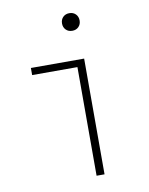

<svg xmlns="http://www.w3.org/2000/svg" viewBox="-83 -799 667 860"><g transform="rotate(-10 250.0 -369.0)"><path d="M286.1 0V-494.1H80.1V-526.4H322.3V0ZM320.8 -669.4Q309.6 -658.2 292 -658.2Q274.4 -658.2 263.2 -669.4Q252 -680.7 252 -698.2Q252 -715.8 263.2 -727.1Q274.4 -738.3 292 -738.3Q309.6 -738.3 320.8 -727.1Q332 -715.8 332 -698.2Q332 -680.7 320.8 -669.4Z"/></g></svg>

Font: Gen Shin Gothic Monospace ExtraLight
Style: Regular
Weight: 200
Designer: [Source Han Sans]
Ryoko NISHIZUKA  (kana & ideographs); Paul D. Hunt (Latin, Greek & Cyrillic); Wenlong ZHANG  (bopomofo
Version: Version 1.002.20150607